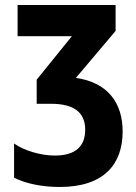

<svg xmlns="http://www.w3.org/2000/svg" viewBox="-20 -734 540 764"><path d="M218 10C393 10 468 -80 468 -211C468 -323 410 -406 282 -424L440 -611V-714H50V-590H266L126 -417V-321H183C274 -321 319 -287 319 -218C319 -154 283 -115 198 -115C142 -115 75 -135 36 -163V-27C83 -3 148 10 218 10Z"/></svg>

Font: Noto Sans Mono ExtraCondensed ExtraBold
Style: Regular
Weight: 800
Width: 2
Designer: Monotype Design Team
Foundry: Monotype Imaging Inc.
Version: Version 2.014